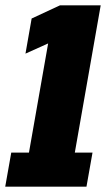

<svg xmlns="http://www.w3.org/2000/svg" viewBox="-54 -696 402 716"><path d="M-34.5 0 -12 -127H54L125.5 -534L41 -496L64 -627L169.5 -676H321.5L225 -127H291L268.5 0Z"/></svg>

Font: Anybody UltraCondensed Black
Style: Italic
Weight: 900
Width: 1
Italic angle: -10°
Designer: Tyler Finck
Foundry: Etcetera Type Company
Version: Version 1.010; ttfautohint (v1.8.3) -l 8 -r 50 -G 200 -x 14 